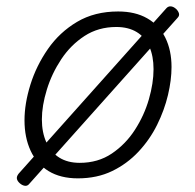

<svg xmlns="http://www.w3.org/2000/svg" viewBox="-20 -556 629 619"><path d="M231 19Q175 19 136.5 -4.5Q98 -28 78.5 -70.5Q59 -113 59 -168Q59 -222 78 -283Q97 -344 134.5 -398Q172 -452 228.5 -485.5Q285 -519 361 -519Q416 -519 454.5 -497Q493 -475 513 -434.5Q533 -394 533 -340Q533 -298 521.5 -249.5Q510 -201 486.5 -153.5Q463 -106 426.5 -67Q390 -28 341.5 -4.5Q293 19 231 19ZM237 -31Q296 -31 340.5 -61Q385 -91 415 -137.5Q445 -184 460 -236Q475 -288 475 -333Q475 -375 461.5 -405.5Q448 -436 421 -452.5Q394 -469 355 -469Q297 -469 252.5 -440Q208 -411 177.5 -365Q147 -319 131 -267Q115 -215 115 -171Q115 -129 129.5 -97Q144 -65 171 -48Q198 -31 237 -31ZM75 36Q69 44 60.5 43Q52 42 44 35Q36 28 34.5 20.5Q33 13 40 4L516 -529Q522 -536 530.5 -535.5Q539 -535 548 -527Q555 -520 557 -512.5Q559 -505 552 -498Z"/></svg>

Font: Playwrite US Trad ExtraLight
Style: Regular
Weight: 250
Designer: Veronika Burian, José Scaglione
Foundry: TypeTogether
Version: Version 1.003